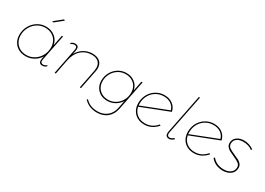

<svg xmlns="http://www.w3.org/2000/svg" viewBox="-5 -1664 3838 2779"><g transform="rotate(30 1914.5 -274.5)"><path d="M501 -739 520 -729 391 -624 365 -629ZM51 -224Q51 -305 88.5 -372.5Q126 -440 190 -479.5Q254 -519 330 -519Q418 -519 480 -470Q542 -421 557 -340L592 -517H612L526 -87Q523 -72 523 -61Q523 -20 564 -20Q592 -20 629 -47L624 -22Q592 0 564 0Q504 0 504 -57Q504 -72 507 -88L515 -128Q476 -66 414.5 -32Q353 2 282 2Q215 2 162.5 -26.5Q110 -55 80.5 -106.5Q51 -158 51 -224ZM541 -290Q541 -351 514 -398.5Q487 -446 438.5 -472.5Q390 -499 328 -499Q258 -499 199 -462.5Q140 -426 105.5 -363.5Q71 -301 71 -227Q71 -166 98 -118.5Q125 -71 173.5 -44.5Q222 -18 284 -18Q354 -18 413 -54.5Q472 -91 506.5 -153.5Q541 -216 541 -290Z M854 -430Q857 -445 857 -456Q857 -497 816 -497Q789 -497 751 -470L756 -495Q788 -517 816 -517Q877 -517 877 -460Q877 -447 874 -430L862 -368Q900 -438 963 -476.5Q1026 -515 1106 -517Q1189 -517 1233.5 -477.5Q1278 -438 1278 -366Q1278 -342 1272 -313L1210 0H1190L1252 -313Q1257 -341 1257 -362Q1257 -426 1218 -461.5Q1179 -497 1106 -497Q1001 -495 930 -429Q859 -363 837 -246L789 0H769Z M1364 102 1379 90Q1417 131 1465 151Q1513 171 1577 173Q1674 174 1739 122Q1804 70 1823 -24L1848 -151Q1811 -93 1753 -61Q1695 -29 1628 -29Q1565 -29 1515.5 -56Q1466 -83 1438 -131.5Q1410 -180 1410 -242Q1410 -318 1445.5 -381.5Q1481 -445 1541.5 -482Q1602 -519 1674 -519Q1757 -519 1815.5 -473.5Q1874 -428 1888 -352L1921 -517H1941L1843 -22Q1823 80 1753 137Q1683 194 1577 193Q1509 191 1458 169Q1407 147 1364 102ZM1873 -303Q1873 -361 1847.5 -405.5Q1822 -450 1776.5 -474.5Q1731 -499 1672 -499Q1606 -499 1550.5 -465Q1495 -431 1462.5 -372.5Q1430 -314 1430 -245Q1430 -188 1455.5 -143.5Q1481 -99 1526.5 -74Q1572 -49 1631 -49Q1697 -49 1752.5 -83Q1808 -117 1840.5 -175.5Q1873 -234 1873 -303Z M2463 -115 2479 -104Q2388 0 2265 0Q2197 0 2145 -29Q2093 -58 2064.5 -110Q2036 -162 2036 -229Q2036 -240 2038 -260Q2045 -333 2083 -391.5Q2121 -450 2181.5 -483.5Q2242 -517 2313 -517Q2394 -517 2450.5 -474.5Q2507 -432 2522 -360L2061 -180Q2075 -107 2130 -63.5Q2185 -20 2266 -20Q2383 -20 2463 -115ZM2057 -228Q2057 -209 2058 -199L2497 -371Q2481 -430 2431.5 -463.5Q2382 -497 2312 -497Q2245 -497 2189.5 -466.5Q2134 -436 2099 -381.5Q2064 -327 2058 -258Q2057 -248 2057 -228Z M2771 -742 2641 -89Q2638 -74 2638 -63Q2638 -20 2679 -20Q2708 -20 2745 -52L2757 -36Q2715 0 2679 0Q2650 0 2634.5 -15.5Q2619 -31 2619 -61Q2619 -75 2622 -91L2752 -742Z M3292 -115 3308 -104Q3217 0 3094 0Q3026 0 2974 -29Q2922 -58 2893.5 -110Q2865 -162 2865 -229Q2865 -240 2867 -260Q2874 -333 2912 -391.5Q2950 -450 3010.5 -483.5Q3071 -517 3142 -517Q3223 -517 3279.5 -474.5Q3336 -432 3351 -360L2890 -180Q2904 -107 2959 -63.5Q3014 -20 3095 -20Q3212 -20 3292 -115ZM2886 -228Q2886 -209 2887 -199L3326 -371Q3310 -430 3260.5 -463.5Q3211 -497 3141 -497Q3074 -497 3018.5 -466.5Q2963 -436 2928 -381.5Q2893 -327 2887 -258Q2886 -248 2886 -228Z M3377 -85 3393 -99Q3424 -58 3474 -35.5Q3524 -13 3586 -13Q3654 -13 3698 -46Q3742 -79 3742 -135Q3742 -176 3709.5 -200Q3677 -224 3612 -252Q3564 -273 3536 -288.5Q3508 -304 3488.5 -328.5Q3469 -353 3469 -387Q3469 -451 3516.5 -487.5Q3564 -524 3637 -524Q3728 -524 3801 -470L3788 -454Q3761 -477 3721.5 -489.5Q3682 -502 3634 -502Q3570 -502 3530 -472.5Q3490 -443 3490 -390Q3490 -349 3522.5 -325.5Q3555 -302 3620 -275Q3668 -255 3696.5 -239.5Q3725 -224 3744.5 -199Q3764 -174 3764 -139Q3764 -71 3713 -31Q3662 9 3584 10Q3518 10 3463 -15.5Q3408 -41 3377 -85Z"/></g></svg>

Font: TypoPRO Montserrat Alternates
Style: Italic
Weight: 250
Italic angle: -11.3°
Designer: Julieta Ulanovsky
Foundry: Julieta Ulanovsky
Version: Version 6.001